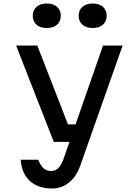

<svg xmlns="http://www.w3.org/2000/svg" viewBox="-20 -860 790 1096"><path d="M193 -600 368 -150H441L408 -50H287L72 -600ZM278 216Q198 216 151 173.5Q104 131 98 52H198Q213 87 229.5 101.5Q246 116 272 116Q296 116 311.5 101Q327 86 341 52L568 -600H680L438 86Q416 148 374 182Q332 216 278 216ZM167 -770Q167 -802 188.5 -821Q210 -840 247 -840Q284 -840 305.5 -821Q327 -802 327 -770Q327 -738 305.5 -719Q284 -700 247 -700Q210 -700 188.5 -719Q167 -738 167 -770ZM429 -770Q429 -802 450.5 -821Q472 -840 509 -840Q546 -840 567.5 -821Q589 -802 589 -770Q589 -738 567.5 -719Q546 -700 509 -700Q472 -700 450.5 -719Q429 -738 429 -770Z"/></svg>

Font: Martian Mono Custom sWd Rg
Style: Regular
Weight: 400
Width: 6
Monospace: yes
Designer: Alex Havermale
Foundry: Evil Martians
Version: Version 1.000